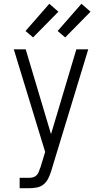

<svg xmlns="http://www.w3.org/2000/svg" viewBox="-20 -781 540 1016"><path d="M84 215V160H135Q145 160 155.5 157Q166 154 173.5 146.5Q181 139 185 129Q189 119 192 109L193 108Q193 108 193 108Q193 108 193 108L219 23L53 -520H116L250 -71L384 -520H447L257 104L251 124Q245 143 236 162Q227 181 211.5 194Q196 207 175.5 211Q155 215 135 215ZM325 -583 285 -617 411 -761 459 -719ZM155 -583 115 -617 241 -761 289 -719Z"/></svg>

Font: Iosevka SS04 Light
Style: Regular
Weight: 300
Monospace: yes
Designer: Belleve Invis
Foundry: Belleve Invis
Version: Version 19.0.0; ttfautohint (v1.8.4)